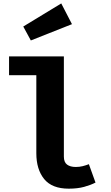

<svg xmlns="http://www.w3.org/2000/svg" viewBox="-20 -1093 655 1130"><path d="M355.9 -761V-171.3Q355.9 -138.5 374.6 -124.4Q393.3 -110.3 426.2 -110.3Q447.2 -110.3 466.7 -115.1Q486.2 -120 503.1 -126.7L542.1 -18.5Q514.4 -4.1 475.4 6.7Q436.4 17.4 384.6 17.4Q286.2 17.4 240 -39.2Q193.8 -95.9 193.8 -191.3V-650.3H33.3V-761ZM340.5 -1072.8 403.6 -950.8 161.5 -854.9 116.9 -936.9Z"/></svg>

Font: Fira Code
Style: Bold
Weight: 700
Monospace: yes
Designer: Carrois Corporate, Edenspiekermann AG, Nikita Prokopov
Foundry: Carrois Corporate, Edenspiekermann AG, Nikita Prokopov
Version: Version 6.000; ttfautohint (v1.8.2) -l 8 -r 50 -G 200 -x 14 